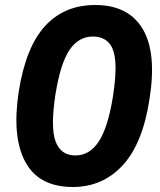

<svg xmlns="http://www.w3.org/2000/svg" viewBox="-20 -736 640 767"><path d="M271 11Q135 11 81 -89.5Q27 -190 55 -371Q83 -548 160 -632Q237 -716 360 -716Q493 -716 550 -620.5Q607 -525 577 -339Q550 -162 470 -75.5Q390 11 271 11ZM281 -115Q338 -115 374.5 -170.5Q411 -226 431 -349Q445 -439 440.5 -491.5Q436 -544 413 -567Q390 -590 351 -590Q294 -590 258 -537Q222 -484 202 -362Q181 -227 202 -171Q223 -115 281 -115Z"/></svg>

Font: Mulish ExtraBold
Style: Italic
Weight: 800
Italic angle: -9°
Designer: Vernon Adams
Foundry: Vernon Adams
Version: Version 3.603; ttfautohint (v1.8.3)